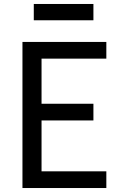

<svg xmlns="http://www.w3.org/2000/svg" viewBox="-20 -946 640 966"><path d="M93 0V-735H515V-651H189V-424H450V-340H189V-84H515V0ZM150 -844V-926H450V-844Z"/></svg>

Font: Zed Mono Medium Extended
Style: Regular
Weight: 500
Width: 7
Monospace: yes
Designer: Belleve Invis
Foundry: Belleve Invis
Version: Version 1.0.0; ttfautohint (v1.8.4)